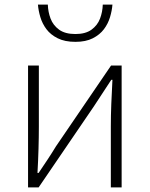

<svg xmlns="http://www.w3.org/2000/svg" viewBox="-20 -815 651 835"><path d="M102 0V-530H149V-263Q149 -220 147.5 -168Q146 -116 143 -63H148Q165 -88 186.5 -120.5Q208 -153 223 -178L463 -530H509V0H462V-267Q462 -311 464 -363Q466 -415 469 -468H464Q448 -443 426 -410Q404 -377 388 -352L148 0ZM308 -633Q262 -633 231 -648.5Q200 -664 182 -688Q164 -712 155.5 -740.5Q147 -769 145 -795H188Q189 -763 200 -734Q211 -705 237 -686Q263 -667 308 -667Q352 -667 378 -686Q404 -705 415 -734Q426 -763 427 -795H469Q467 -769 458.5 -740.5Q450 -712 432 -688Q414 -664 383.5 -648.5Q353 -633 308 -633Z"/></svg>

Font: Noto Sans TC ExtraLight
Style: Regular
Weight: 250
Designer: Ryoko NISHIZUKA  (kana, bopomofo & ideographs); Paul D. Hunt (Latin, Greek & Cyrillic); Sandoll Communications , Soo-you
Foundry: Adobe
Version: Version 2.004-H2;hotconv 1.0.118;makeotfexe 2.5.65603